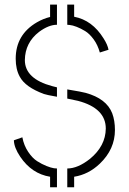

<svg xmlns="http://www.w3.org/2000/svg" viewBox="-20 -752 549 818"><path d="M39.1 -154.3 75.2 -167Q82 -131.8 100.1 -105Q118.2 -78.1 138.2 -65.4Q158.2 -52.7 177.7 -44.9Q197.3 -37.1 210 -35.2L222.7 -34.2V45.9H193.4V1Q115.2 -11.7 66.4 -84Q40 -123 39.1 -154.3ZM46.9 -502Q46.9 -604.5 137.7 -657.2Q165 -672.9 193.4 -679.7V-732.4H222.7V-646.5Q187.5 -646.5 146.5 -616.2Q86.9 -570.3 85.9 -496.1Q85.9 -416 203.1 -384.8Q212.9 -381.8 222.7 -379.9V-339.8Q177.7 -347.7 167 -351.6Q87.9 -380.9 64.5 -424.8Q46.9 -456.1 46.9 -502ZM266.6 45.9V-34.2Q311.5 -34.2 363.3 -75.2Q429.7 -129.9 430.7 -204.1Q430.7 -291 312.5 -322.3Q292 -327.1 266.6 -332V-371.1Q331.1 -360.4 344.7 -356.4Q433.6 -332 458 -269.5Q469.7 -238.3 469.7 -198.2Q469.7 -116.2 405.3 -54.7Q357.4 -8.8 295.9 1V45.9ZM266.6 -646.5V-732.4H295.9V-680.7Q373 -666 420.9 -588.9Q438.5 -561.5 442.4 -540L405.3 -528.3Q396.5 -560.5 378.9 -584.5Q361.3 -608.4 342.8 -619.6Q324.2 -630.9 306.6 -637.7Q289.1 -644.5 277.3 -645.5Z"/></svg>

Font: Post No Bills Colombo Light
Style: Regular
Weight: 300
Designer: Kosala Senevirathne, Siva Puranthara, Lasantha Premarathna, Tharique Azeez
Foundry: Mooniak
Version: Version 1.220 ; ttfautohint (v1.6)